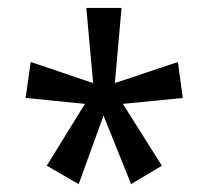

<svg xmlns="http://www.w3.org/2000/svg" viewBox="-20 -762 522 479"><path d="M195.3 -742.2H283.2L266.6 -554.7L423.8 -607.4L436 -517.6L286.6 -502.9L383.8 -348.6L307.1 -302.7L238.3 -473.6L176.3 -302.7L96.7 -348.6L191.9 -502.9L43.9 -517.6L56.6 -607.4L212.4 -554.7Z"/></svg>

Font: Lunasima
Style: Regular
Weight: 400
Designer: The DocRepair Project, Monotype Design Team
Foundry: Google
Version: Version 2.009